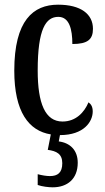

<svg xmlns="http://www.w3.org/2000/svg" viewBox="-20 -567 447 820"><path d="M205 233C268 233 312 197 312 128C312 74 279 43 231 37L236 10C339 10 376 -48 376 -91C376 -111 369 -122 358 -130C340 -87 304 -48 247 -48C173 -48 141 -125 141 -266C141 -444 176 -495 229 -495C276 -495 289 -442 289 -379C355 -379 377 -399 377 -444C377 -507 325 -547 228 -547C122 -547 41 -480 41 -265C41 -89 103 -8 197 7L184 73C221 78 246 90 246 130C246 171 226 185 193 185C179 185 160 182 141 177V223C160 230 189 233 205 233Z"/></svg>

Font: Noto Serif Ethiopic ExtraCondensed Medium
Style: Regular
Weight: 500
Width: 2
Designer: Monotype Design Team
Foundry: Monotype Imaging Inc.
Version: Version 2.102